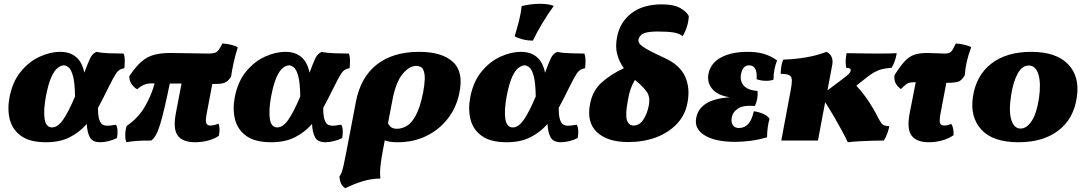

<svg xmlns="http://www.w3.org/2000/svg" viewBox="-20 -740 5722 1011"><path d="M222 9Q138 9 92 -23.5Q46 -56 32 -109.5Q18 -163 30 -227Q46 -310 89.5 -363Q133 -416 189 -441.5Q245 -467 296 -467Q402 -467 424 -357Q444 -412 455.5 -435Q467 -458 488 -467Q514 -461 555.5 -459.5Q597 -458 631 -458Q637 -442 637 -421.5Q637 -401 635 -381Q607 -377 592 -354.5Q577 -332 551 -279Q537 -251 523.5 -224Q510 -197 496 -172Q496 -128 503.5 -108Q511 -88 522 -83Q533 -78 544 -78Q559 -78 571 -80.5Q583 -83 591 -83Q604 -62 596 -13Q574 -2 550 3.5Q526 9 508 9Q466 9 452.5 -18Q439 -45 437 -87Q398 -43 346.5 -17Q295 9 222 9ZM222 -234Q208 -158 215 -113.5Q222 -69 254 -69Q284 -69 312.5 -110Q341 -151 375 -232Q374 -304 364.5 -339Q355 -374 341.5 -385Q328 -396 316 -396Q302 -396 284.5 -383Q267 -370 251 -335.5Q235 -301 222 -234Z M646 9Q639 -5 639.5 -30Q640 -55 647 -77Q709 -119 744 -180.5Q779 -242 794 -301Q785 -301 777 -301Q755 -301 737 -293Q719 -285 702 -270Q683 -281 671.5 -299.5Q660 -318 661 -339Q695 -390 725.5 -416Q756 -442 792 -451.5Q828 -461 876 -461Q890 -461 919 -460.5Q948 -460 981 -459.5Q1014 -459 1041 -458.5Q1068 -458 1078 -458Q1100 -458 1111.5 -462Q1123 -466 1131.5 -477.5Q1140 -489 1151 -511Q1171 -510 1195.5 -504.5Q1220 -499 1232 -491Q1218 -446 1209.5 -406.5Q1201 -367 1197 -338Q1187 -319 1171 -308.5Q1155 -298 1117 -298Q1108 -298 1098 -298L1071 -156Q1061 -107 1065.5 -93Q1070 -79 1087 -79Q1108 -79 1130 -89Q1135 -79 1136 -62Q1137 -45 1132 -25Q1112 -10 1078 -0.5Q1044 9 1007 9Q943 9 916.5 -25.5Q890 -60 906 -144L936 -300Q920 -300 904.5 -300Q889 -300 874 -300Q845 -158 824 -87.5Q803 -17 776 0Q733 0 701 2Q669 4 646 9Z M1408 9Q1324 9 1278 -23.5Q1232 -56 1218 -109.5Q1204 -163 1216 -227Q1232 -310 1275.5 -363Q1319 -416 1375 -441.5Q1431 -467 1482 -467Q1588 -467 1610 -357Q1630 -412 1641.5 -435Q1653 -458 1674 -467Q1700 -461 1741.5 -459.5Q1783 -458 1817 -458Q1823 -442 1823 -421.5Q1823 -401 1821 -381Q1793 -377 1778 -354.5Q1763 -332 1737 -279Q1723 -251 1709.5 -224Q1696 -197 1682 -172Q1682 -128 1689.5 -108Q1697 -88 1708 -83Q1719 -78 1730 -78Q1745 -78 1757 -80.5Q1769 -83 1777 -83Q1790 -62 1782 -13Q1760 -2 1736 3.5Q1712 9 1694 9Q1652 9 1638.5 -18Q1625 -45 1623 -87Q1584 -43 1532.5 -17Q1481 9 1408 9ZM1408 -234Q1394 -158 1401 -113.5Q1408 -69 1440 -69Q1470 -69 1498.5 -110Q1527 -151 1561 -232Q1560 -304 1550.5 -339Q1541 -374 1527.5 -385Q1514 -396 1502 -396Q1488 -396 1470.5 -383Q1453 -370 1437 -335.5Q1421 -301 1408 -234Z M1798 251Q1782 241 1775.5 226Q1769 211 1767 190Q1775 179 1779.5 166.5Q1784 154 1790 127Q1796 100 1806 48L1854 -204Q1879 -334 1964.5 -400.5Q2050 -467 2187 -467Q2308 -467 2365.5 -413.5Q2423 -360 2398 -247Q2382 -171 2336.5 -113.5Q2291 -56 2224 -23.5Q2157 9 2074 9Q2049 9 2034.5 6.5Q2020 4 2006 -1L1997 47Q1990 81 1984.5 124.5Q1979 168 1983 200Q1934 201 1889.5 214.5Q1845 228 1798 251ZM2046 -211 2023 -91Q2032 -74 2043 -68Q2054 -62 2071 -62Q2095 -62 2120.5 -76Q2146 -90 2169 -131.5Q2192 -173 2208 -253Q2215 -289 2216.5 -321Q2218 -353 2208.5 -373Q2199 -393 2171 -393Q2135 -393 2099.5 -350Q2064 -307 2046 -211Z M2648 9Q2564 9 2518 -23.5Q2472 -56 2458 -109.5Q2444 -163 2456 -227Q2472 -310 2515.5 -363Q2559 -416 2615 -441.5Q2671 -467 2722 -467Q2828 -467 2850 -357Q2870 -412 2881.5 -435Q2893 -458 2914 -467Q2940 -461 2981.5 -459.5Q3023 -458 3057 -458Q3063 -442 3063 -421.5Q3063 -401 3061 -381Q3033 -377 3018 -354.5Q3003 -332 2977 -279Q2963 -251 2949.5 -224Q2936 -197 2922 -172Q2922 -128 2929.5 -108Q2937 -88 2948 -83Q2959 -78 2970 -78Q2985 -78 2997 -80.5Q3009 -83 3017 -83Q3030 -62 3022 -13Q3000 -2 2976 3.5Q2952 9 2934 9Q2892 9 2878.5 -18Q2865 -45 2863 -87Q2824 -43 2772.5 -17Q2721 9 2648 9ZM2648 -234Q2634 -158 2641 -113.5Q2648 -69 2680 -69Q2710 -69 2738.5 -110Q2767 -151 2801 -232Q2800 -304 2790.5 -339Q2781 -374 2767.5 -385Q2754 -396 2742 -396Q2728 -396 2710.5 -383Q2693 -370 2677 -335.5Q2661 -301 2648 -234ZM2786 -526Q2733 -526 2690 -549Q2703 -592 2713 -631Q2723 -670 2727 -708Q2777 -720 2824 -720Q2868 -720 2896 -709Q2862 -662 2833.5 -614Q2805 -566 2786 -526Z M3288 8Q3179 8 3123.5 -44Q3068 -96 3087 -193Q3101 -264 3149 -306.5Q3197 -349 3265 -381Q3240 -415 3229.5 -456Q3219 -497 3230 -549Q3246 -626 3306.5 -671.5Q3367 -717 3465 -717Q3529 -717 3563 -697Q3597 -677 3607 -655Q3604 -599 3575 -550Q3556 -564 3527 -569Q3498 -574 3443 -574Q3391 -574 3369 -564Q3347 -554 3342 -531Q3340 -523 3346.5 -512Q3353 -501 3383 -483Q3413 -465 3479 -435Q3560 -398 3587.5 -337Q3615 -276 3600 -199Q3588 -134 3544 -87.5Q3500 -41 3434 -16.5Q3368 8 3288 8ZM3285 -205Q3272 -134 3281.5 -106.5Q3291 -79 3316 -79Q3347 -79 3367.5 -110Q3388 -141 3396 -183Q3405 -229 3386 -256Q3367 -283 3334 -310Q3328 -315 3323 -319Q3308 -293 3299.5 -268Q3291 -243 3285 -205Z M3851 7Q3743 7 3687 -29.5Q3631 -66 3648 -128Q3659 -171 3701 -196.5Q3743 -222 3822 -228Q3757 -238 3728.5 -274Q3700 -310 3712 -358Q3726 -412 3780.5 -439.5Q3835 -467 3917 -467Q3964 -467 4000 -457Q4036 -447 4072 -422Q4063 -400 4058 -375Q4053 -350 4053 -321Q4038 -314 4011.5 -314.5Q3985 -315 3964 -323Q3967 -361 3956.5 -378.5Q3946 -396 3924 -396Q3891 -396 3882 -350Q3875 -314 3896 -289.5Q3917 -265 3969 -261Q3971 -240 3967 -219Q3963 -198 3955 -182Q3894 -187 3866 -168.5Q3838 -150 3833 -120Q3829 -97 3838.5 -81.5Q3848 -66 3871 -66Q3931 -66 3949 -154Q3971 -152 3996.5 -141.5Q4022 -131 4032 -114Q4026 -95 4022.5 -68.5Q4019 -42 4019 -17Q3974 -4 3931.5 1.5Q3889 7 3851 7Z M4094 0 4143 -262Q4150 -298 4149.5 -317.5Q4149 -337 4136 -344Q4123 -351 4091 -351Q4091 -369 4094 -389.5Q4097 -410 4104 -426Q4166 -428 4224.5 -438Q4283 -448 4332 -467Q4352 -457 4359 -440Q4366 -423 4363 -402L4337 -264L4414 -322Q4441 -342 4449.5 -351Q4458 -360 4459 -366Q4461 -374 4456.5 -378Q4452 -382 4436 -383Q4432 -403 4433 -422Q4434 -441 4438 -460Q4450 -460 4477.5 -459.5Q4505 -459 4540 -458.5Q4575 -458 4608 -458Q4636 -458 4659.5 -458.5Q4683 -459 4702 -460Q4698 -438 4692 -420Q4686 -402 4675 -383Q4645 -381 4623.5 -375.5Q4602 -370 4581 -358Q4560 -346 4532 -323L4489 -289Q4525 -250 4553 -208Q4581 -166 4604 -120Q4614 -101 4620.5 -92Q4627 -83 4636 -80Q4645 -77 4663 -75Q4659 -57 4652 -37Q4645 -17 4634 0Q4609 0 4573 1Q4537 2 4502 4Q4467 6 4444 9Q4433 -15 4414.5 -49.5Q4396 -84 4373 -123.5Q4350 -163 4325 -202L4287 0Z M4871 9Q4807 9 4780.5 -25.5Q4754 -60 4770 -144L4802 -307H4801Q4781 -307 4770.5 -305Q4760 -303 4750.5 -295.5Q4741 -288 4724 -271Q4684 -299 4690 -344Q4720 -392 4744 -417.5Q4768 -443 4795 -452Q4822 -461 4861 -461Q4884 -461 4910.5 -459.5Q4937 -458 4953 -458Q4979 -458 4988 -467.5Q4997 -477 5013 -511Q5033 -510 5057.5 -504.5Q5082 -499 5094 -491Q5066 -420 5060 -344Q5045 -317 5027 -310.5Q5009 -304 4967 -304Q4965 -304 4963 -304L4935 -156Q4925 -107 4929.5 -93Q4934 -79 4951 -79Q4970 -79 4989 -88Q5003 -66 5001 -28Q4977 -11 4942.5 -1Q4908 9 4871 9Z M5343 9Q5208 9 5147.5 -57.5Q5087 -124 5103 -230Q5120 -343 5200 -405Q5280 -467 5410 -467Q5541 -467 5604 -402Q5667 -337 5650 -227Q5634 -115 5553.5 -53Q5473 9 5343 9ZM5354 -63Q5386 -63 5412.5 -103Q5439 -143 5451 -224Q5462 -301 5448 -348Q5434 -395 5397 -395Q5362 -395 5338.5 -352Q5315 -309 5304 -238Q5291 -153 5305.5 -108Q5320 -63 5354 -63Z"/></svg>

Font: Vollkorn Black
Style: Italic
Weight: 900
Italic angle: -11°
Designer: Friedrich Althausen
Foundry: Friedrich Althausen
Version: Version 5.000; ttfautohint (v1.8.3)